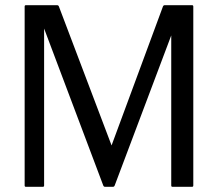

<svg xmlns="http://www.w3.org/2000/svg" viewBox="-20 -720 840 740"><path d="M150 -610V-5Q150 0 145 0H80Q75 0 75 -5V-695Q75 -700 80 -700H200Q205 -700 207 -695L410 -159.5L608 -695Q610 -700 615 -700H720Q725 -700 725 -695V-5Q725 0 720 0H645Q640 0 640 -5V-583.5L422 -5Q420 0 415 0H385Q380 0 378 -5Z"/></svg>

Font: MFEK Sans
Style: Regular
Weight: 400
Designer: Owen Earl
Foundry: indestructible type*
Version: Version 0.001; ttfautohint (v1.8.4.7-5d5b)